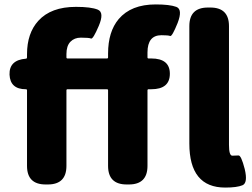

<svg xmlns="http://www.w3.org/2000/svg" viewBox="-20 -833 1136 867"><path d="M997 14Q835 14 835 -185V-715Q835 -799 919 -799H930Q1014 -799 1014 -715V-179Q1014 -130 1029 -130Q1044 -130 1057 -131Q1069 -132 1085 -70Q1100 -7 1075 3.5Q1050 14 997 14ZM186 0Q102 0 102 -84V-425Q102 -430 97 -430Q26 -430 23 -496Q21 -562 97 -568Q102 -568 102 -575V-588Q102 -683 153 -739Q210 -802 323 -802Q391 -802 421.5 -789.5Q452 -777 426 -716Q400 -655 391 -659Q382 -663 345 -663Q316 -663 298 -644.5Q280 -626 280 -589V-574Q280 -569 285 -569H463Q468 -569 468 -574V-591Q468 -690 516 -747Q572 -813 683 -813Q746 -813 776 -802Q806 -791 782 -729Q757 -667 748.5 -670.5Q740 -674 709 -674Q646 -674 646 -596V-574Q646 -569 651 -569H663Q747 -569 747 -500Q747 -430 663 -430H651Q646 -430 646 -425V-84Q646 0 562 0H552Q468 0 468 -84V-425Q468 -430 463 -430H285Q280 -430 280 -425V-84Q280 0 196 0Z"/></svg>

Font: Resource Han Rounded KR Heavy
Style: Regular
Weight: 900
Designer: Cyano Hao (round all glyphs); Ryoko NISHIZUKA 西塚涼子 (kana, bopomofo & ideographs); Paul D. Hunt (Latin, Greek & Cyrillic)
Foundry: Cyano Hao
Version: 0.990